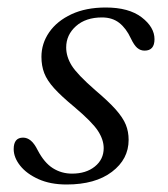

<svg xmlns="http://www.w3.org/2000/svg" viewBox="-20 -483 449 512"><path d="M172 -20Q209.5 -20 233 -39Q256.5 -58 256.5 -88Q256.5 -110.5 241.2 -134Q226 -157.5 178 -198Q143.5 -226.5 124.5 -247.5Q105.5 -268.5 98 -288Q90.5 -307.5 90.5 -331.5Q90.5 -367 111.2 -397Q132 -427 170.5 -445Q209 -463 262 -463Q323.5 -463 357.8 -436.8Q392 -410.5 392 -378.5Q392 -348 365.5 -348Q354.5 -348 346 -355.2Q337.5 -362.5 329 -380.5Q316.5 -407.5 298 -422Q279.5 -436.5 252 -436.5Q208.5 -436.5 182.5 -413.2Q156.5 -390 156.5 -356.5Q156.5 -332 171.2 -308.2Q186 -284.5 233.5 -243Q269.5 -212.5 288.8 -190.8Q308 -169 315.5 -150.5Q323 -132 323 -110Q323 -58.5 278.5 -24.8Q234 9 157.5 9Q114.5 9 82.8 -5.2Q51 -19.5 33.8 -41.2Q16.5 -63 16.5 -85.5Q16.5 -116 41.5 -116Q52.5 -116 62 -108.2Q71.5 -100.5 80.5 -82.5Q98 -49 121 -34.5Q144 -20 172 -20Z"/></svg>

Font: Fraunces 9pt S000 Light
Style: Italic
Weight: 300
Italic angle: -16°
Version: Version 1.000; ttfautohint (v1.8.3)